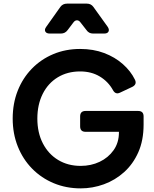

<svg xmlns="http://www.w3.org/2000/svg" viewBox="-20 -1027 848 1059"><path d="M425 12Q345 12 276.5 -16.5Q208 -45 157 -97Q106 -149 78 -219.5Q50 -290 50 -373Q50 -456 77.5 -526Q105 -596 155.5 -648Q206 -700 274 -728.5Q342 -757 422 -757Q495 -757 554.5 -734.5Q614 -712 657.5 -673.5Q701 -635 724 -588Q737 -562 710 -548L642 -516Q617 -504 603 -530Q577 -577 530.5 -605Q484 -633 422 -633Q352 -633 298.5 -600.5Q245 -568 215.5 -509Q186 -450 186 -373Q186 -295 216.5 -236Q247 -177 301 -144.5Q355 -112 425 -112Q482 -112 529.5 -134.5Q577 -157 606.5 -198.5Q636 -240 636 -297V-300H452Q422 -300 422 -330V-385Q422 -415 452 -415H742Q772 -415 772 -385V-340Q772 -253 743 -187.5Q714 -122 664.5 -77.5Q615 -33 553 -10.5Q491 12 425 12ZM254 -842Q236 -842 230 -853Q224 -864 235 -879L313 -989Q326 -1007 350 -1007H459Q482 -1007 495 -989L574 -879Q584 -864 578.5 -853Q573 -842 555 -842H493Q470 -842 457 -861L425 -902Q416 -915 404.5 -915Q393 -915 384 -902L353 -861Q339 -842 316 -842Z"/></svg>

Font: Pitagon Sans Text
Style: Bold
Weight: 700
Designer: Travis Tran
Foundry: Pitagon
Version: Version 1.001; ttfautohint (v1.8.4.7-5d5b);gftools[0.9.26]